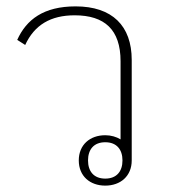

<svg xmlns="http://www.w3.org/2000/svg" viewBox="-20 -570 543 602"><path d="M310 12C358 12 393 -18 393 -67V-382C393 -489 332 -550 217 -550C117 -550 63 -509 34 -445L59 -429C88 -492 139 -522 214 -522C308 -522 358 -477 358 -378V-133C345 -141 328 -146 310 -146C262 -146 227 -116 227 -67C227 -18 262 12 310 12ZM310 -124C346 -124 364 -101 364 -67C364 -33 346 -10 310 -10C274 -10 256 -33 256 -67C256 -101 274 -124 310 -124Z"/></svg>

Font: IBM Plex Thai Looped ExtraLight
Style: Regular
Weight: 200
Designer: Mike Abbink, Paul van der Laan, Pieter van Rosmalen, Ben Mitchell, Mark Frömberg
Foundry: Bold Monday
Version: Version 1.0